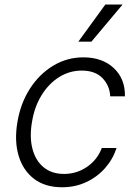

<svg xmlns="http://www.w3.org/2000/svg" viewBox="-20 -802 596 834"><path d="M249.6 11.4Q175.8 11.4 127.8 -25.2Q79.9 -61.8 60.9 -125.5Q41.9 -189.3 55.4 -270.2Q68.9 -352.6 109.7 -416.4Q150.6 -480.1 210.8 -516.5Q271 -552.9 342.3 -552.9Q424.4 -552.9 474.3 -506.2Q524.1 -459.5 522.7 -383.5H458.8Q456.3 -430.8 424.7 -463.1Q393.1 -495.4 334.9 -495.4Q282 -495.4 236.9 -467.2Q191.8 -438.9 160.7 -388.7Q129.6 -338.4 119 -272.4Q107.6 -206 121.1 -155Q134.6 -104 169.6 -75.3Q204.5 -46.5 258.2 -46.5Q312.9 -46.5 357.6 -76.9Q402.3 -107.2 422.2 -159.1H486.2Q470.2 -109.7 435.9 -71.2Q401.6 -32.7 354 -10.7Q306.5 11.4 249.6 11.4ZM320.3 -621.1 437.5 -782.3H512.4L377.1 -621.1Z"/></svg>

Font: Inter Light  BETA
Style: Italic
Weight: 300
Italic angle: 9.39999°
Designer: Rasmus Andersson
Foundry: rsms
Version: Version 3.011;git-f93a4a705